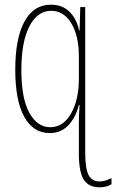

<svg xmlns="http://www.w3.org/2000/svg" viewBox="-20 -557 495 818"><path d="M317 -427H319L322 -527H343V91Q343 160 357 188Q371 216 404 216Q421 216 436.5 209.5Q452 203 455 202V228Q434 241 404 241Q358 241 337 208.5Q316 176 316 97V-30Q316 -67 319 -110H316Q302 -55 270.5 -22.5Q239 10 192 10Q122 10 83.5 -59Q45 -128 45 -260Q45 -393 84 -465Q123 -537 197 -537Q246 -537 276.5 -506.5Q307 -476 317 -427ZM71 -259Q71 -138 105 -76.5Q139 -15 194 -15Q250 -15 283 -74Q316 -133 316 -220V-317Q316 -404 284 -457.5Q252 -511 198 -511Q139 -511 105 -444.5Q71 -378 71 -259Z"/></svg>

Font: Noto Sans Display Thin Cond
Style: Regular
Weight: 250
Width: 3
Designer: Monotype Design team
Foundry: Monotype Imaging Inc.
Version: Version 1.000